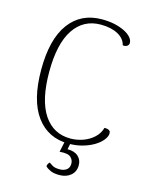

<svg xmlns="http://www.w3.org/2000/svg" viewBox="-130 -785 842 1063"><g transform="rotate(15 290.5 -254.0)"><path d="M524 -102Q524 -84 508 -63.5Q492 -43 464 -26Q436 -9 399 1.5Q362 12 320 12Q201 12 134 -79Q67 -170 67 -345Q67 -520 134 -610.5Q201 -701 321 -701Q362 -701 395 -693.5Q428 -686 452.5 -673.5Q477 -661 490 -645.5Q503 -630 503 -614Q503 -603 493 -596Q483 -589 468 -592Q460 -628 421 -649.5Q382 -671 322 -671Q223 -671 168 -588.5Q113 -506 113 -345Q113 -183 168 -100.5Q223 -18 321 -18Q358 -18 393 -30.5Q428 -43 454 -67Q480 -91 489 -124Q499 -124 506 -122.5Q513 -121 518.5 -116.5Q524 -112 524 -102ZM331 -2 322 43Q362 43 383.5 62.5Q405 82 405 113Q405 150 379.5 171.5Q354 193 315 193Q283 193 264 184.5Q245 176 234 165Q233 158 237.5 150.5Q242 143 246 140Q254 146 267.5 154Q281 162 308 162Q332 162 347.5 150.5Q363 139 363 115Q363 94 347 79Q331 64 283 68L298 -2Z"/></g></svg>

Font: Arima ExtraLight
Style: Regular
Weight: 250
Designer: Joana Correia and Natanael Gama
Foundry: NDISCOVER
Version: Version 1.101;gftools[0.9.23]